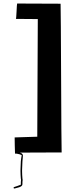

<svg xmlns="http://www.w3.org/2000/svg" viewBox="-20 -840 426 1087"><path d="M96 122V130C96 144 97 158 98 171C98 173 99 174 99 176V181C99 184 98 188 98 191V203C98 204 98 206 97 206C86 211 71 215 60 219C54 221 57 229 63 227C75 223 107 220 107 203V191C107 188 108 185 108 181V176C108 174 107 173 107 171C106 158 105 144 105 130V122C105 106 107 89 107 73C108 46 118 32 93 24L329 23C327 23 325 -819 323 -819C321 -819 78 -820 77 -820C75 -820 73 -733 70 -733L194 -732C193 -732 192 -67 191 -66C190 -65 63 -63 63 -62C63 -61 64 28 65 29C67 31 72 29 75 30C86 32 95 34 103 39C101 50 99 60 98 73C98 90 96 105 96 122Z"/></svg>

Font: Hussar Wojna
Style: 3
Weight: 400
Designer: Robert Jablonski
Foundry: Cannot Into Space Fonts
Version: Version 1.01